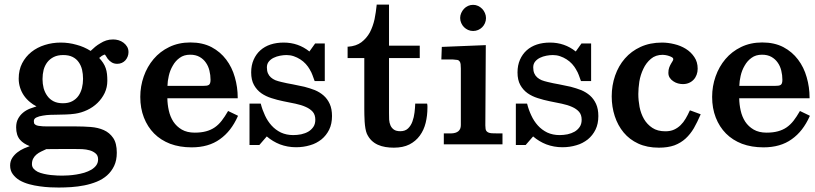

<svg xmlns="http://www.w3.org/2000/svg" viewBox="-20 -632 3572 842"><path d="M494.1 -352.1Q481 -352.1 470.7 -357.9Q460.4 -363.8 452.1 -374.5Q451.7 -375 449.7 -378.4Q447.8 -381.3 445.3 -385.3Q443.4 -388.7 441.4 -391.1Q440.9 -392.1 439.9 -392.6Q437.5 -392.6 434.6 -391.1Q430.2 -389.2 426.5 -387Q422.9 -384.8 419.4 -381.3Q417 -379.9 415 -377.9Q425.3 -366.7 432.1 -356.4Q439.5 -345.2 443.6 -333Q447.8 -320.8 449.2 -307.6Q450.7 -294.4 450.7 -277.8Q450.7 -249 439 -224.1Q427.2 -199.7 407.7 -180.7Q388.2 -161.6 362.3 -149.4Q336.4 -137.2 309.1 -133.3Q288.1 -130.4 267.6 -129.9Q247.1 -129.4 226.1 -128.9Q217.8 -128.9 201.2 -128.4Q184.6 -127.9 168 -125Q151.4 -122.6 139.2 -116.7Q128.4 -111.3 128.4 -101.1Q128.4 -95.2 129.4 -91.8Q130.4 -88.4 135.3 -85Q140.1 -81.5 148.9 -80.1Q157.7 -78.6 168 -78.1Q177.7 -77.6 187.5 -77.6H204.1H312.5Q345.2 -77.6 377.4 -75.2Q409.7 -72.8 435.1 -61.5Q460.4 -50.3 476.3 -27.1Q492.2 -3.9 492.2 37.6Q492.2 71.3 480.5 95.7Q468.8 120.1 449.5 137.2Q430.2 154.3 404.3 164.8Q378.4 175.3 350.1 180.9Q321.8 186.5 292.7 188.5Q263.7 190.4 237.8 190.4Q222.2 190.4 200.2 189.5Q178.2 188.5 154.3 185.1Q130.9 182.1 107.9 175.8Q84.5 169.4 65.9 158.7Q47.9 147.9 36.1 131.8Q24.4 116.2 24.4 93.8Q24.4 75.2 33.7 60.5Q42.5 46.9 55.9 36.4Q69.3 25.9 85.9 18.6Q98.1 13.2 110.4 8.8Q82.5 -2 67.9 -19Q50.8 -38.6 50.8 -73.7Q50.8 -95.2 59.1 -110.8Q67.4 -126.5 80.8 -137.7Q94.2 -148.9 111.8 -155.8Q125.5 -161.1 140.1 -165.5Q124.5 -173.3 111.8 -184.1Q96.2 -196.8 85.2 -212.6Q74.2 -228.5 68.1 -247.6Q62 -266.6 62 -287.1Q62 -325.2 77.1 -354.5Q92.3 -383.8 117.7 -404.1Q143.1 -424.3 176.5 -434.8Q210 -445.3 246.1 -445.3Q282.2 -445.3 315.9 -435.5Q348.1 -427.2 377.4 -408.7Q387.7 -418.5 397.5 -426.8Q408.2 -435.5 420.4 -442.4Q432.6 -450.2 446 -454.6Q459.5 -459 476.1 -459Q488.3 -459 500 -455.6Q511.7 -452.1 521.5 -444.8Q531.2 -437.5 537.1 -427.7Q543.5 -417.5 543.5 -403.3Q543.5 -393.1 539.8 -383.8Q536.1 -374.5 529.8 -367.4Q523.4 -360.4 514.2 -356.2Q504.9 -352.1 494.1 -352.1ZM324.7 -359.9Q314.9 -374 298.3 -382.3Q281.7 -390.6 257.3 -390.6Q232.9 -390.6 215.8 -382.1Q198.7 -373.5 187.7 -359.4Q176.8 -345.2 171.4 -326.2Q166.5 -306.6 166.5 -285.2Q166.5 -264.6 171.4 -245.1Q176.8 -226.1 187.5 -211.4Q198.2 -196.3 215.1 -187.7Q231.9 -179.2 255.9 -179.2Q279.8 -179.2 296.6 -188Q313.5 -196.8 324 -211.7Q334.5 -226.6 339.4 -246.1Q344.2 -265.6 344.2 -286.1Q344.2 -307.6 339.8 -326.7Q335 -345.7 324.7 -359.9ZM373.5 27.3Q357.9 22.9 340.3 22Q322.8 21.5 310.1 21.5Q278.3 21.5 246.6 21.5Q214.8 22 183.1 22Q171.4 27.3 160.2 32.7Q148.9 38.1 139.6 45.9Q130.9 53.2 125.5 63.5Q120.1 73.7 120.1 87.9Q120.1 99.1 127 107.4Q134.3 115.7 145.5 121.6Q157.2 127 172.4 130.4Q187 133.8 202.1 135.5Q217.3 137.2 230.7 137.7Q244.1 138.2 252.9 138.2Q264.2 138.2 280.5 137.2Q296.9 136.2 314.7 133.3Q332.5 130.4 349.6 125.5Q366.7 120.1 380.4 112.3Q394 104 401.9 93.3Q410.2 82 410.2 66.9Q410.2 49.8 399.4 41Q388.7 31.7 373.5 27.3Z M944.3 -21.5Q895 14.2 820.3 14.2Q768.1 14.2 726.1 -1.5Q684.6 -17.6 655.8 -46.6Q627 -75.7 611.1 -116.5Q595.2 -157.2 595.2 -207Q595.2 -253.9 610.4 -296.9Q625.5 -339.8 653.6 -373Q681.6 -406.2 722.2 -425.8Q763.2 -445.8 814.9 -445.8Q868.2 -445.8 907.7 -425.3Q946.3 -404.8 971.9 -370.8Q997.6 -336.9 1009.8 -293.5Q1022.5 -250 1022.5 -203.6V-202.1V-201.2H1021H1020H713.9Q714.4 -173.8 720.2 -147.9Q726.1 -120.6 740.2 -98.6Q754.4 -77.1 777.3 -63.7Q800.3 -50.3 834 -50.3Q862.3 -50.3 883.8 -56.2Q905.3 -62 921.9 -73.5Q938.5 -85 952.1 -102.5Q965.8 -120.1 979 -143.1L979.5 -144L980 -145.5L981 -145L981.9 -144.5L1021.5 -125.5L1022.5 -124.5L1023.9 -124L1023.4 -123L1022.9 -122.1Q1008.3 -89.4 988.8 -64.2Q969.2 -39.1 944.3 -21.5ZM882.8 -357.4Q872.1 -373 855 -382.6Q837.9 -392.1 814 -392.1Q786.6 -392.1 768.1 -378.4Q749.5 -365.2 737.8 -344.2Q725.6 -323.7 720.2 -299.3Q714.8 -276.4 714.4 -255.4H870.1Q879.4 -255.4 886.2 -256.3Q892.1 -257.3 896 -259.8Q899.9 -262.7 901.4 -267.6Q903.3 -272.9 903.3 -282.2Q903.3 -302.7 898.4 -322.3Q893.6 -342.3 882.8 -357.4Z M1339.8 4.9Q1311 13.7 1278.3 13.7Q1241.2 13.7 1207.5 1Q1176.3 -11.2 1149.9 -33.7L1118.2 2.9L1117.7 3.4L1117.2 3.9H1116.7H1116.2H1076.7H1075.2H1074.2V2.9V1.5V-175.3V-176.8V-177.7H1075.2H1076.7H1121.6H1122.6H1123.5V-176.8L1124 -175.8Q1130.4 -150.4 1142.1 -125.5Q1153.3 -101.1 1170.7 -81.8Q1188 -62.5 1211.9 -50.8Q1236.3 -39.6 1266.1 -39.6Q1283.2 -39.6 1300.8 -43Q1318.4 -46.9 1332 -54.7Q1345.2 -62.5 1354 -75.2Q1362.8 -87.9 1362.8 -106.9Q1362.8 -128.4 1351.6 -141.6Q1339.8 -154.8 1320.8 -163.1Q1301.3 -171.9 1275.9 -177.2Q1250 -182.1 1222.7 -188Q1195.8 -193.4 1170.4 -201.7Q1145.5 -209.5 1126 -223.1Q1106 -237.3 1093.8 -259.3Q1081.5 -281.2 1081.5 -314.5Q1081.5 -345.7 1092.3 -370.1Q1103 -394.5 1121.8 -411.4Q1140.6 -428.2 1166.5 -436.8Q1192.4 -445.3 1224.1 -445.3Q1288.1 -445.3 1336.9 -406.2L1361.3 -440.4L1361.8 -440.9V-441.4H1362.8H1363.3H1401.9H1403.3H1404.3V-440.4V-439V-278.8V-277.3V-276.4H1403.3H1401.9H1361.8H1360.8H1359.9V-277.3L1359.4 -277.8Q1355 -290.5 1350.1 -303.2Q1345.7 -315.4 1338.9 -326.2V-326.7Q1331.5 -339.8 1320.8 -351.6Q1310.1 -363.3 1296.6 -371.8Q1283.2 -380.4 1268.1 -385.5Q1252.9 -390.6 1236.3 -390.6Q1223.6 -390.6 1208 -387.7Q1192.9 -384.8 1179.7 -378.4Q1167 -372.1 1158.7 -361.8Q1150.4 -351.6 1150.4 -336.4Q1150.4 -321.3 1155 -310.5Q1159.7 -299.8 1168 -292.5Q1176.3 -285.2 1187.5 -280.3Q1199.2 -275.9 1213.9 -272.5Q1237.8 -266.6 1263.7 -262.2Q1289.6 -257.3 1314.9 -251.5Q1339.4 -245.1 1360.8 -236.8Q1382.8 -227.5 1399.4 -212.9Q1416 -198.2 1426 -176.3Q1436 -154.3 1436 -123Q1436 -88.9 1423.6 -63.5Q1411.1 -38.1 1389.6 -20.5Q1378.9 -12.2 1366.5 -5.6Q1354 1 1339.8 4.9Z M1707 15.6Q1688 15.6 1670.4 12.7Q1652.3 9.8 1636.7 2.7Q1621.1 -4.4 1609.1 -16.1Q1597.2 -27.8 1588.9 -45.4Q1585 -54.7 1582.5 -68.8Q1580.1 -83 1579.1 -98.4Q1578.1 -113.8 1577.9 -128.2Q1577.6 -142.6 1577.6 -153.3V-377.4H1506.8H1505.4H1504.4V-378.9V-379.9V-426.8V-427.2H1505.4H1506.8Q1542 -429.7 1564.9 -446.8Q1587.9 -464.4 1602.1 -490.2Q1615.7 -516.6 1622.6 -547.9Q1628.9 -579.6 1631.8 -609.4V-610.8V-611.8H1632.8H1634.3H1683.1H1684.6H1686V-610.4V-609.4V-431.6H1818.4H1819.8H1820.8V-430.7V-429.2V-379.9V-378.9V-377.4H1819.8H1818.4H1686V-135.7Q1686 -121.6 1686.5 -107.4Q1687.5 -93.3 1692.4 -82Q1697.3 -70.8 1707.3 -63.7Q1717.3 -56.6 1735.8 -56.6Q1756.8 -56.6 1769.5 -68.8Q1782.2 -81.1 1788.6 -99.1Q1795.4 -117.7 1797.9 -138.7Q1800.3 -159.2 1800.8 -175.3V-176.8V-177.7H1802.2H1803.2H1851.1H1852.1H1853V-176.8L1853.5 -175.8Q1854.5 -171.9 1854.5 -168V-160.2Q1854.5 -125 1846.7 -93.3Q1838.9 -61.5 1821 -37.1Q1803.2 -12.7 1775.4 1.5Q1747.6 15.6 1707 15.6Z M1998 -553.2Q1998 -564.5 2002.7 -575Q2007.3 -585.4 2014.9 -593.5Q2022.5 -601.6 2032.7 -606.2Q2043 -610.8 2054.7 -610.8Q2066.4 -610.8 2076.7 -606Q2086.9 -601.1 2094.5 -593.3Q2102.1 -585.4 2106.7 -574.7Q2111.3 -564 2111.3 -552.7Q2111.3 -541 2106.7 -530.5Q2102.1 -520 2094.5 -512.5Q2086.9 -504.9 2076.7 -500.5Q2066.4 -496.1 2054.7 -496.1Q2043 -496.1 2032.7 -500.7Q2022.5 -505.4 2014.9 -512.9Q2007.3 -520.5 2002.7 -531Q1998 -541.5 1998 -553.2ZM2109.4 -67.9Q2108.4 -77.1 2108.4 -82Q2108.4 -82 2110.4 -434.1L1917.5 -426.3L1915.5 -371.1H1966.8Q1967.3 -371.1 1986.3 -369.1Q1991.7 -368.2 1995.6 -362.8Q1999 -358.4 2000 -350.6Q2001 -342.8 2001 -331.5Q2001 -331.5 2001 -83.5Q2001 -47.9 1957.5 -46.9Q1957.5 -46.9 1926.3 -46.9V1H2183.6V-46.9H2164.6Q2153.8 -46.9 2142.6 -47.4Q2111.3 -47.4 2109.4 -67.9Z M2507.8 4.9Q2479 13.7 2446.3 13.7Q2409.2 13.7 2375.5 1Q2344.2 -11.2 2317.9 -33.7L2286.1 2.9L2285.6 3.4L2285.2 3.9H2284.7H2284.2H2244.6H2243.2H2242.2V2.9V1.5V-175.3V-176.8V-177.7H2243.2H2244.6H2289.6H2290.5H2291.5V-176.8L2292 -175.8Q2298.3 -150.4 2310.1 -125.5Q2321.3 -101.1 2338.6 -81.8Q2356 -62.5 2379.9 -50.8Q2404.3 -39.6 2434.1 -39.6Q2451.2 -39.6 2468.8 -43Q2486.3 -46.9 2500 -54.7Q2513.2 -62.5 2522 -75.2Q2530.8 -87.9 2530.8 -106.9Q2530.8 -128.4 2519.5 -141.6Q2507.8 -154.8 2488.8 -163.1Q2469.2 -171.9 2443.8 -177.2Q2418 -182.1 2390.6 -188Q2363.8 -193.4 2338.4 -201.7Q2313.5 -209.5 2293.9 -223.1Q2273.9 -237.3 2261.7 -259.3Q2249.5 -281.2 2249.5 -314.5Q2249.5 -345.7 2260.3 -370.1Q2271 -394.5 2289.8 -411.4Q2308.6 -428.2 2334.5 -436.8Q2360.4 -445.3 2392.1 -445.3Q2456.1 -445.3 2504.9 -406.2L2529.3 -440.4L2529.8 -440.9V-441.4H2530.8H2531.2H2569.8H2571.3H2572.3V-440.4V-439V-278.8V-277.3V-276.4H2571.3H2569.8H2529.8H2528.8H2527.8V-277.3L2527.3 -277.8Q2522.9 -290.5 2518.1 -303.2Q2513.7 -315.4 2506.8 -326.2V-326.7Q2499.5 -339.8 2488.8 -351.6Q2478 -363.3 2464.6 -371.8Q2451.2 -380.4 2436 -385.5Q2420.9 -390.6 2404.3 -390.6Q2391.6 -390.6 2376 -387.7Q2360.8 -384.8 2347.7 -378.4Q2335 -372.1 2326.7 -361.8Q2318.4 -351.6 2318.4 -336.4Q2318.4 -321.3 2323 -310.5Q2327.6 -299.8 2335.9 -292.5Q2344.2 -285.2 2355.5 -280.3Q2367.2 -275.9 2381.8 -272.5Q2405.8 -266.6 2431.6 -262.2Q2457.5 -257.3 2482.9 -251.5Q2507.3 -245.1 2528.8 -236.8Q2550.8 -227.5 2567.4 -212.9Q2584 -198.2 2594 -176.3Q2604 -154.3 2604 -123Q2604 -88.9 2591.6 -63.5Q2579.1 -38.1 2557.6 -20.5Q2546.9 -12.2 2534.4 -5.6Q2522 1 2507.8 4.9Z M2937.5 5.4Q2908.7 15.6 2869.6 15.6Q2817.9 15.6 2778.8 -2.4Q2740.7 -20 2715.1 -50.8Q2689.5 -81.5 2676 -122.6Q2662.6 -163.6 2662.6 -209.5Q2662.6 -257.3 2677.5 -300.3Q2692.4 -343.3 2720.5 -375.5Q2748.5 -407.7 2789.1 -426.3Q2830.6 -445.3 2883.3 -445.3Q2909.2 -445.3 2937 -438.5Q2964.4 -432.1 2987.3 -418Q3010.3 -403.8 3024.9 -381.8Q3039.6 -360.4 3039.6 -330.6Q3039.6 -316.4 3034.9 -304Q3030.3 -291.5 3021.7 -282.5Q3013.2 -273.4 3001.2 -268.3Q2989.3 -263.2 2974.6 -263.2Q2964.4 -263.2 2953.4 -266.1Q2942.4 -269 2933.1 -275.4Q2923.8 -281.2 2917.5 -290.5Q2911.1 -299.8 2911.1 -312.5Q2911.1 -326.2 2914.6 -335.4Q2918 -344.7 2922.4 -352.1Q2926.3 -359.4 2929.7 -364.3Q2932.6 -368.7 2932.6 -373Q2932.6 -377 2927.7 -380.4Q2921.9 -383.8 2914.1 -386.5Q2906.2 -389.2 2898.4 -390.4Q2890.6 -391.6 2886.7 -391.6Q2855 -391.6 2834.5 -374Q2813.5 -356.4 2801.3 -330.1Q2788.6 -303.7 2783.7 -273.9Q2779.3 -244.1 2779.3 -219.7Q2779.3 -191.9 2784.7 -163.1Q2790.5 -133.8 2804.2 -109.9Q2817.9 -86.4 2840.8 -71.3Q2863.3 -56.2 2897.9 -56.2Q2919.9 -56.2 2936 -63.5Q2952.1 -70.8 2964.8 -83.3Q2977.5 -95.7 2986.8 -111.8Q2996.6 -128.4 3004.4 -146L3004.9 -147L3005.4 -147.9L3006.8 -147.5H3007.8L3050.3 -131.8L3051.3 -131.3L3052.7 -130.9L3052.2 -129.4L3051.8 -128.4Q3038.1 -96.7 3022.9 -69.8Q3007.3 -43.5 2986.6 -24.4Q2965.8 -5.4 2937.5 5.4Z M3452.1 -21.5Q3402.8 14.2 3328.1 14.2Q3275.9 14.2 3233.9 -1.5Q3192.4 -17.6 3163.6 -46.6Q3134.8 -75.7 3118.9 -116.5Q3103 -157.2 3103 -207Q3103 -253.9 3118.2 -296.9Q3133.3 -339.8 3161.4 -373Q3189.5 -406.2 3230 -425.8Q3271 -445.8 3322.8 -445.8Q3376 -445.8 3415.5 -425.3Q3454.1 -404.8 3479.7 -370.8Q3505.4 -336.9 3517.6 -293.5Q3530.3 -250 3530.3 -203.6V-202.1V-201.2H3528.8H3527.8H3221.7Q3222.2 -173.8 3228 -147.9Q3233.9 -120.6 3248 -98.6Q3262.2 -77.1 3285.2 -63.7Q3308.1 -50.3 3341.8 -50.3Q3370.1 -50.3 3391.6 -56.2Q3413.1 -62 3429.7 -73.5Q3446.3 -85 3460 -102.5Q3473.6 -120.1 3486.8 -143.1L3487.3 -144L3487.8 -145.5L3488.8 -145L3489.7 -144.5L3529.3 -125.5L3530.3 -124.5L3531.7 -124L3531.2 -123L3530.8 -122.1Q3516.1 -89.4 3496.6 -64.2Q3477.1 -39.1 3452.1 -21.5ZM3390.6 -357.4Q3379.9 -373 3362.8 -382.6Q3345.7 -392.1 3321.8 -392.1Q3294.4 -392.1 3275.9 -378.4Q3257.3 -365.2 3245.6 -344.2Q3233.4 -323.7 3228 -299.3Q3222.7 -276.4 3222.2 -255.4H3377.9Q3387.2 -255.4 3394 -256.3Q3399.9 -257.3 3403.8 -259.8Q3407.7 -262.7 3409.2 -267.6Q3411.1 -272.9 3411.1 -282.2Q3411.1 -302.7 3406.2 -322.3Q3401.4 -342.3 3390.6 -357.4Z"/></svg>

Font: RIT Rachana
Style: Bold
Weight: 700
Designer: Hussain KH
Version: 1.5.2